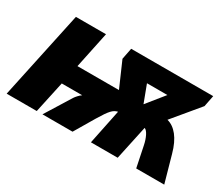

<svg xmlns="http://www.w3.org/2000/svg" viewBox="-96 -802 1226 1050"><g transform="rotate(30 516.5 -276.5)"><path d="M11 0H201L244 -199H373C358 -188 344 -172 337 -161L237 0H427L501 -125C544 -196 559 -212 588 -219L543 0H712L758 -215C776 -210 794 -171 802 -131L829 0H1006L959 -167C935 -255 894 -303 844 -316L982 -482L996 -553H478L464 -482L533 -324H271L319 -553H129ZM688 -324 647 -433H776Z"/></g></svg>

Font: Noto Sans UI Black
Style: Italic
Weight: 900
Italic angle: -372°
Designer: Monotype Design Team
Foundry: Monotype Imaging Inc.
Version: Version 1.901